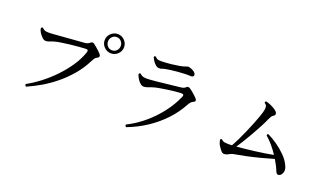

<svg xmlns="http://www.w3.org/2000/svg" viewBox="-74 -1304 3148 1839"><g transform="rotate(20 1500.0 -384.5)"><path d="M225 -16Q218 -18 214.5 -25Q211 -32 214 -39Q277 -73 344 -124Q411 -175 473 -239Q535 -303 584 -375Q633 -447 659 -523Q664 -538 660 -545.5Q656 -553 639 -552Q614 -551 570.5 -547.5Q527 -544 479.5 -538.5Q432 -533 391.5 -526.5Q351 -520 331 -514Q306 -507 287.5 -499Q269 -491 251 -491Q232 -491 212.5 -510.5Q193 -530 181 -550Q167 -573 167 -592Q169 -598 174.5 -600.5Q180 -603 185 -600Q203 -581 226.5 -577.5Q250 -574 297 -578Q319 -580 361 -583Q403 -586 451.5 -590Q500 -594 543.5 -597Q587 -600 611 -602Q640 -605 657 -620Q669 -631 678.5 -631.5Q688 -632 697 -625Q707 -618 723.5 -603.5Q740 -589 756 -574.5Q772 -560 779 -551Q790 -538 787.5 -527Q785 -516 770 -509Q755 -503 746 -489.5Q737 -476 727 -456Q686 -375 628 -307Q570 -239 503 -184Q436 -129 364.5 -87Q293 -45 225 -16ZM879 -593Q839 -593 809.5 -622Q780 -651 780 -691Q780 -732 809.5 -761Q839 -790 879 -790Q920 -790 949 -761Q978 -732 978 -691Q978 -651 949 -622Q920 -593 879 -593ZM879 -624Q907 -624 925.5 -644Q944 -664 944 -691Q944 -719 925.5 -739Q907 -759 879 -759Q851 -759 832.5 -739Q814 -719 814 -691Q814 -664 832.5 -644Q851 -624 879 -624Z M1259 21Q1243 14 1248 -2Q1340 -48 1420.5 -116Q1501 -184 1564 -266.5Q1627 -349 1665 -438Q1670 -452 1666 -458.5Q1662 -465 1644 -465Q1624 -465 1586 -461Q1548 -457 1504 -451Q1460 -445 1420.5 -437.5Q1381 -430 1359 -422Q1336 -414 1318 -407.5Q1300 -401 1282 -401Q1263 -401 1244.5 -418Q1226 -435 1213 -458Q1200 -481 1196 -498Q1198 -505 1203.5 -507.5Q1209 -510 1214 -508Q1232 -490 1255.5 -485.5Q1279 -481 1323 -485Q1343 -486 1381 -490Q1419 -494 1464.5 -499Q1510 -504 1551.5 -508.5Q1593 -513 1618 -516Q1651 -519 1665 -533Q1676 -544 1685.5 -544Q1695 -544 1705 -538Q1716 -531 1732.5 -517.5Q1749 -504 1765 -489.5Q1781 -475 1789 -465Q1800 -453 1797 -442Q1794 -431 1778 -426Q1765 -421 1754 -407Q1743 -393 1735 -378Q1688 -291 1616.5 -215Q1545 -139 1454.5 -79Q1364 -19 1259 21ZM1362 -617Q1343 -617 1325.5 -631.5Q1308 -646 1295.5 -665.5Q1283 -685 1277 -701Q1280 -716 1295 -711Q1312 -691 1333.5 -688.5Q1355 -686 1392 -689Q1397 -689 1400 -689Q1422 -690 1460 -694Q1498 -698 1537.5 -705Q1577 -712 1602 -722Q1610 -726 1617.5 -727Q1625 -728 1637 -724Q1680 -710 1693.5 -692Q1707 -674 1699.5 -661.5Q1692 -649 1671 -650Q1644 -652 1609 -650.5Q1574 -649 1538.5 -646Q1503 -643 1472.5 -639Q1442 -635 1423 -631Q1400 -627 1389.5 -622Q1379 -617 1362 -617Z M2794 -50Q2784 -45 2773 -50Q2762 -55 2755 -73Q2745 -99 2731.5 -125.5Q2718 -152 2701 -180Q2641 -162 2570 -143.5Q2499 -125 2432.5 -111Q2366 -97 2317 -89Q2298 -86 2284.5 -78.5Q2271 -71 2257.5 -65Q2244 -59 2225 -58Q2209 -58 2192.5 -78Q2176 -98 2161 -123Q2154 -136 2150 -150Q2146 -164 2144 -173Q2149 -187 2162 -183Q2175 -167 2199 -163.5Q2223 -160 2270 -162Q2290 -197 2312 -242.5Q2334 -288 2355.5 -337.5Q2377 -387 2396 -434Q2415 -481 2428.5 -520.5Q2442 -560 2447 -584Q2452 -610 2448 -625Q2444 -640 2426 -651Q2421 -665 2435 -669Q2452 -666 2474 -657Q2496 -648 2517.5 -636Q2539 -624 2552 -610Q2563 -599 2562 -586Q2561 -573 2549 -566Q2533 -556 2526.5 -544.5Q2520 -533 2512 -516Q2496 -479 2470.5 -430.5Q2445 -382 2416 -331.5Q2387 -281 2360 -237Q2333 -193 2314 -165Q2350 -168 2398 -173Q2446 -178 2497 -184.5Q2548 -191 2595.5 -198.5Q2643 -206 2680 -213Q2652 -256 2618.5 -295.5Q2585 -335 2550 -365Q2548 -381 2563 -381Q2609 -359 2658.5 -324.5Q2708 -290 2750 -248Q2792 -206 2814 -159Q2835 -118 2824.5 -88Q2814 -58 2794 -50Z"/></g></svg>

Font: Zen Old Mincho Medium
Style: Regular
Weight: 500
Designer: Yoshimichi Ohira
Foundry: Positype
Version: Version 1.500